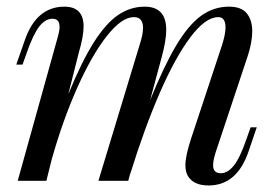

<svg xmlns="http://www.w3.org/2000/svg" viewBox="-20 -548 849 582"><path d="M733.4 -88.9Q698.2 14.2 612.3 14.2Q567.9 14.2 550.3 -13.2Q542 -26.4 542 -47.4Q542 -74.7 558.6 -126L653.3 -412.1Q663.6 -444.8 663.6 -464.8Q663.6 -496.1 641.6 -496.1Q603 -496.1 557.4 -435.5Q511.7 -375 464.8 -267.6Q418 -160.2 374.5 -20L375.5 -24.9L368.7 0H278.3L403.3 -412.1Q413.6 -443.8 413.6 -463.4Q413.6 -496.1 385.7 -496.1Q349.1 -496.1 304 -439Q258.8 -381.8 214.6 -283Q170.4 -184.1 136.7 -64.5L120.6 0H33.7L153.3 -429.2Q160.6 -454.1 160.6 -465.8Q160.6 -491.2 139.6 -491.2Q117.2 -491.2 98.9 -467.5Q80.6 -443.8 61.5 -389.2L48.3 -352.1H29.3L54.7 -424.8Q89.8 -527.8 175.3 -527.8Q233.4 -527.8 233.4 -467.8Q233.4 -438 218.8 -388.2L187 -262.2Q227.1 -360.4 263.7 -418.5Q300.3 -476.6 337.6 -502.2Q375 -527.8 418.5 -527.8Q483.9 -527.8 483.9 -457.5Q483.9 -425.8 470.7 -377L435.1 -244.6Q477.5 -349.1 514.2 -410.4Q550.8 -471.7 589.1 -499.8Q627.4 -527.8 674.3 -527.8Q711.4 -527.8 728 -507.6Q744.6 -487.3 744.6 -453.1Q744.6 -419.4 730.5 -377L633.3 -85Q626 -61.5 626 -46.9Q626 -22.9 649.4 -22.9Q669.9 -22.9 688.5 -45.7Q707 -68.4 726.6 -125L739.7 -162.1H758.3Z"/></svg>

Font: TypoPRO Playfair Display
Style: Italic
Weight: 400
Italic angle: -14°
Designer: Claus Eggers Sørensen
Foundry: Claus Eggers Sørensen
Version: Version 1.004;PS 001.004;hotconv 1.0.70;makeotf.lib2.5.58329